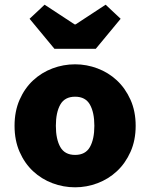

<svg xmlns="http://www.w3.org/2000/svg" viewBox="-20 -786 640 818"><path d="M300 12Q250 12 203.5 -5.5Q157 -23 121 -56.5Q85 -90 63.5 -139Q42 -188 42 -250Q42 -312 63.5 -361Q85 -410 121 -443.5Q157 -477 203.5 -494.5Q250 -512 300 -512Q349 -512 395.5 -494.5Q442 -477 478 -443.5Q514 -410 536 -361Q558 -312 558 -250Q558 -188 536 -139Q514 -90 478 -56.5Q442 -23 395.5 -5.5Q349 12 300 12ZM300 -126Q344 -126 363 -159.5Q382 -193 382 -250Q382 -307 363 -340.5Q344 -374 300 -374Q256 -374 237 -340.5Q218 -307 218 -250Q218 -193 237 -159.5Q256 -126 300 -126ZM212 -578 106 -706 170 -766 298 -682H302L430 -766L494 -706L388 -578Z"/></svg>

Font: Source Code Pro Black
Style: Regular
Weight: 900
Monospace: yes
Designer: Paul D. Hunt, Teo Tuominen
Foundry: Adobe Systems Incorporated
Version: Version 2.030;PS 1.000;hotconv 16.6.51;makeotf.lib2.5.65220